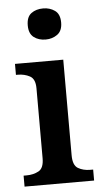

<svg xmlns="http://www.w3.org/2000/svg" viewBox="-54 -801 447 836"><g transform="rotate(-5 169.0 -383.0)"><path d="M167 -630Q136 -630 115 -646Q94 -662 94 -698Q94 -735 115 -750.5Q136 -766 167 -766Q196 -766 218 -750.5Q240 -735 240 -698Q240 -662 218 -646Q196 -630 167 -630ZM19 0V-48H32Q62 -48 85 -60.5Q108 -73 108 -116V-422Q108 -463 84.5 -475.5Q61 -488 32 -488H24V-536H235V-118Q235 -74 257.5 -61Q280 -48 310 -48H323V0Z"/></g></svg>

Font: Noto Serif Hentaigana SemiBold
Style: Regular
Weight: 600
Designer: Kazuhiro Yamada
Foundry: nipponia
Version: Version 1.000; ttfautohint (v1.8.4.7-5d5b)